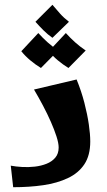

<svg xmlns="http://www.w3.org/2000/svg" viewBox="-20 -782 447 802"><path d="M35 0 25 -90Q46 -86 72.5 -84.5Q99 -83 125.5 -86Q152 -89 174.5 -98Q197 -107 211 -123.5Q225 -140 225 -166Q225 -184 216 -212Q207 -240 192.5 -273Q178 -306 159.5 -341Q141 -376 122 -408L300 -450Q320 -401 332.5 -352.5Q345 -304 351 -262.5Q357 -221 357 -191Q357 -133 332.5 -96Q308 -59 263.5 -38Q219 -17 161 -8.5Q103 0 35 0ZM199 -624Q179 -638 162 -655Q145 -672 128 -691L199 -762Q216 -742 231 -725Q246 -708 268 -691ZM151 -498Q128 -512 106.5 -530Q85 -548 69 -568L140 -644Q159 -623 178.5 -605.5Q198 -588 223 -571ZM266 -498Q243 -512 221.5 -530Q200 -548 184 -568L255 -644Q274 -623 293.5 -605.5Q313 -588 338 -571Z"/></svg>

Font: Marhey Medium
Style: Regular
Weight: 500
Designer: Nur Syamsi & Bustanul Arifin
Foundry: Namelatype
Version: Version 1.000